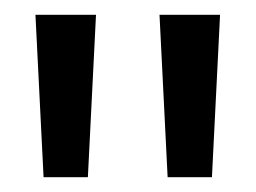

<svg xmlns="http://www.w3.org/2000/svg" viewBox="-20 -701 346 260"><path d="M110 -681 99 -461H39L28 -681ZM278 -681 267 -461H207L196 -681Z"/></svg>

Font: Karla
Style: Regular
Weight: 400
Designer: Jonathan Pinhorn
Version: Version 1.000